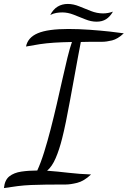

<svg xmlns="http://www.w3.org/2000/svg" viewBox="-45 -866 648 974"><path d="M-25 88Q-21 47 2.5 28.5Q26 10 63.5 4.5Q101 -1 144 -1Q162 -40 179 -94.5Q196 -149 212 -211Q228 -273 243 -338Q258 -403 271.5 -463.5Q285 -524 297 -573Q309 -622 320 -653Q268 -652 229.5 -649.5Q191 -647 157.5 -642Q124 -637 87 -630Q96 -676 147 -697.5Q198 -719 302 -719Q354 -719 409.5 -715Q465 -711 511 -706Q557 -701 583 -697Q552 -668 523.5 -661Q495 -654 473 -654Q441 -654 415 -654Q389 -654 365 -653Q359 -624 350.5 -576.5Q342 -529 331.5 -472.5Q321 -416 310.5 -358Q300 -300 289.5 -249Q279 -198 270 -163Q256 -107 237.5 -64Q219 -21 194 0Q247 4 302.5 10.5Q358 17 417 19Q381 53 346.5 61.5Q312 70 289 70Q232 70 189.5 70.5Q147 71 112.5 72.5Q78 74 45.5 78Q13 82 -25 88ZM445 -756Q417 -756 387.5 -768Q358 -780 328.5 -791.5Q299 -803 271 -803Q256 -803 241 -800.5Q226 -798 210 -790Q225 -819 247.5 -832.5Q270 -846 299 -846Q327 -846 356.5 -834Q386 -822 416.5 -810Q447 -798 478 -798Q503 -798 528 -807Q513 -781 493 -768.5Q473 -756 445 -756Z"/></svg>

Font: Dancing Script SemiBold
Style: Regular
Weight: 600
Designer: Pablo Impallari
Foundry: Pablo Impallari
Version: Version 2.001